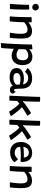

<svg xmlns="http://www.w3.org/2000/svg" viewBox="1799 -2565 987 4625"><g transform="rotate(90 2292.5 -252.5)"><path d="M196.5 0Q188.5 0.5 170.8 1.8Q153 3 133.5 3Q118 3 102.8 2Q87.5 1 73.5 -1Q75.5 -14 78.5 -54.5Q81.5 -95 84.8 -150.5Q88 -206 90.8 -265.2Q93.5 -324.5 95 -375.8Q96.5 -427 96.5 -458Q103.5 -458.5 118.2 -459.2Q133 -460 150 -460.8Q167 -461.5 182.5 -462Q198 -462.5 206.5 -462.5Q208.5 -448 209.8 -418Q211 -388 211 -351Q211 -304.5 210 -250.8Q209 -197 207 -146Q205 -95 202.2 -55.8Q199.5 -16.5 196.5 0ZM157.5 -536Q119.5 -536 96 -558.5Q72.5 -581 72.5 -616Q72.5 -641 84 -658.8Q95.5 -676.5 114.2 -685.8Q133 -695 154 -695Q188.5 -695 210 -671.5Q231.5 -648 231.5 -612.5Q231.5 -581 211 -558.5Q190.5 -536 157.5 -536Z M494.5 6.5Q483 6.5 466.8 6.5Q450.5 6.5 434 6.5Q419.5 6 400.8 5Q382 4 374 3Q378.5 -38.5 382.2 -89Q386 -139.5 388.2 -202.2Q390.5 -265 391.8 -343Q393 -421 393 -517.5Q407.5 -519.5 427.2 -521Q447 -522.5 467.5 -522.5Q481.5 -522.5 494.8 -521.8Q508 -521 518 -519.5Q518.5 -514.5 518.5 -500Q518.5 -485.5 518.5 -468.5Q518.5 -451.5 518 -438.5Q535 -458 567.2 -479.5Q599.5 -501 640.8 -515.5Q682 -530 724 -530Q800 -530 840 -499.8Q880 -469.5 894.5 -409.5Q909 -349.5 909 -261Q909 -227.5 907 -184.5Q905 -141.5 901.5 -94Q898 -46.5 892 1.5Q884 2.5 867.2 3.2Q850.5 4 832 4Q813 4 795.5 3.2Q778 2.5 768.5 1.5Q775 -36.5 780.8 -81.2Q786.5 -126 790.5 -172.2Q794.5 -218.5 794.5 -260Q794.5 -309 787 -345.2Q779.5 -381.5 758 -401.8Q736.5 -422 695 -422Q654.5 -422 620.2 -408.2Q586 -394.5 559.5 -375.8Q533 -357 516 -341.5Q514.5 -259 510.8 -190.8Q507 -122.5 502.5 -72.2Q498 -22 494.5 6.5Z M1016.5 221Q1024 143.5 1029.8 57Q1035.5 -29.5 1039.8 -116.2Q1044 -203 1046.5 -281.8Q1049 -360.5 1050.2 -423.5Q1051.5 -486.5 1051.5 -525.5Q1075 -532.5 1106.5 -535.8Q1138 -539 1167 -539Q1167.5 -525 1168 -502.5Q1168.5 -480 1168.5 -462Q1180 -475 1204.8 -493Q1229.5 -511 1265.8 -524.8Q1302 -538.5 1347.5 -538.5Q1446.5 -538.5 1497.2 -475Q1548 -411.5 1548 -299Q1548 -219.5 1520.2 -161.2Q1492.5 -103 1441.5 -71.2Q1390.5 -39.5 1321 -39.5Q1289.5 -39.5 1255.2 -48.2Q1221 -57 1193.8 -69.8Q1166.5 -82.5 1156.5 -94Q1156 -82.5 1154.5 -54Q1153 -25.5 1151 12Q1149 49.5 1146.2 88.2Q1143.5 127 1140.8 159.5Q1138 192 1135.5 210.5Q1115.5 214.5 1092.2 216.8Q1069 219 1048.8 220Q1028.5 221 1016.5 221ZM1304 -157Q1349 -157 1377 -175.2Q1405 -193.5 1418.2 -227.8Q1431.5 -262 1431.5 -309.5Q1431.5 -371.5 1402 -405.5Q1372.5 -439.5 1314 -439.5Q1278 -439.5 1248 -427Q1218 -414.5 1197.5 -398.2Q1177 -382 1168.5 -370.5Q1168 -362.5 1167.5 -341.8Q1167 -321 1166 -295.5Q1165 -270 1164.5 -246.8Q1164 -223.5 1163.5 -210.5Q1173.5 -202 1192.2 -189.2Q1211 -176.5 1239 -166.8Q1267 -157 1304 -157Z M1844 9.5Q1781.5 9.5 1730.8 -7Q1680 -23.5 1649.8 -61Q1619.5 -98.5 1619.5 -160.5Q1619.5 -221.5 1653.8 -260Q1688 -298.5 1745.2 -316.8Q1802.5 -335 1872 -335Q1903 -335 1932 -330.5Q1961 -326 1982.5 -320.2Q2004 -314.5 2012 -310Q2010.5 -325.5 2006 -341.8Q2001.5 -358 1993 -370Q1975.5 -399.5 1942.8 -418.5Q1910 -437.5 1859.5 -437.5Q1807 -437.5 1769.5 -414.5Q1732 -391.5 1713 -361L1618.5 -423Q1640.5 -455 1677.5 -479.8Q1714.5 -504.5 1762 -518.8Q1809.5 -533 1863 -533Q1949 -533 2004 -502Q2059 -471 2084.5 -418.5Q2097.5 -392.5 2105.2 -361.5Q2113 -330.5 2115 -286.5Q2116 -242.5 2117.2 -210Q2118.5 -177.5 2120 -152Q2121.5 -117.5 2129.2 -107.5Q2137 -97.5 2150.5 -97.5Q2166 -97.5 2176.5 -109Q2187 -120.5 2189 -141.5L2238.5 -73Q2235 -37 2208.8 -17.2Q2182.5 2.5 2145.5 2.5Q2117.5 2.5 2095 -8Q2072.5 -18.5 2058.5 -35.2Q2044.5 -52 2042 -71Q2033 -52.5 2005.2 -33.8Q1977.5 -15 1936.5 -2.8Q1895.5 9.5 1844 9.5ZM1867 -82Q1896.5 -82 1925.5 -91Q1954.5 -100 1978.8 -114.8Q2003 -129.5 2018 -146.5Q2017 -172 2017 -193.8Q2017 -215.5 2018 -233Q2005 -238 1967.2 -245.2Q1929.5 -252.5 1884 -252.5Q1844.5 -252.5 1811.5 -242.5Q1778.5 -232.5 1758.8 -213.2Q1739 -194 1739 -166Q1739 -133.5 1755.2 -115.2Q1771.5 -97 1800.2 -89.5Q1829 -82 1867 -82Z M2669 23Q2659.5 5.5 2641.5 -21.8Q2623.5 -49 2601.2 -79.8Q2579 -110.5 2555.5 -140Q2532 -169.5 2511.5 -192.2Q2491 -215 2476.5 -225.5Q2468 -219.5 2454.2 -208.2Q2440.5 -197 2428.5 -187Q2416.5 -177 2412.5 -173Q2412 -151.5 2410.8 -124Q2409.5 -96.5 2408.2 -69Q2407 -41.5 2405.8 -19.5Q2404.5 2.5 2403.5 13Q2390 14.5 2375.8 15.5Q2361.5 16.5 2347.5 16.5Q2329.5 16.5 2313 15.2Q2296.5 14 2284 12.5Q2285 0.5 2287 -40.2Q2289 -81 2291.8 -140.5Q2294.5 -200 2297.5 -269.8Q2300.5 -339.5 2303.5 -410.8Q2306.5 -482 2308.8 -545.5Q2311 -609 2312.5 -656Q2314 -703 2314 -724Q2326 -725 2339 -725.5Q2352 -726 2365.5 -726Q2383 -726 2399.8 -724.2Q2416.5 -722.5 2430 -718.5Q2430 -680.5 2429 -632.8Q2428 -585 2426.5 -534.8Q2425 -484.5 2423.2 -438Q2421.5 -391.5 2420 -356Q2418.5 -320.5 2417 -303Q2445 -332 2483.8 -361.5Q2522.5 -391 2563.8 -418.8Q2605 -446.5 2642 -469.5Q2679 -492.5 2704 -507.5Q2710.5 -500.5 2719.5 -489Q2728.5 -477.5 2738 -464.5Q2747.5 -451.5 2755.8 -439.2Q2764 -427 2768.5 -419Q2750.5 -408.5 2721.8 -391.2Q2693 -374 2662 -354.8Q2631 -335.5 2603.8 -317.5Q2576.5 -299.5 2561 -287.5Q2572.5 -279 2592 -259.2Q2611.5 -239.5 2635.5 -211.8Q2659.5 -184 2685 -151.8Q2710.5 -119.5 2734.8 -86Q2759 -52.5 2778.5 -21Q2773 -17.5 2758.5 -11.2Q2744 -5 2726.2 2Q2708.5 9 2692.8 14.8Q2677 20.5 2669 23Z M3247 23Q3237.5 5.5 3219.5 -21.8Q3201.5 -49 3179.2 -79.8Q3157 -110.5 3133.5 -140Q3110 -169.5 3089.5 -192.2Q3069 -215 3054.5 -225.5Q3046 -219.5 3032.2 -208.2Q3018.5 -197 3006.5 -187Q2994.5 -177 2990.5 -173Q2990 -151.5 2988.8 -124Q2987.5 -96.5 2986.2 -69Q2985 -41.5 2983.8 -19.5Q2982.5 2.5 2981.5 13Q2968 14.5 2953.8 15.5Q2939.5 16.5 2925.5 16.5Q2907.5 16.5 2891 15.2Q2874.5 14 2862 12.5Q2863 0.5 2865 -40.2Q2867 -81 2869.8 -140.5Q2872.5 -200 2875.5 -269.8Q2878.5 -339.5 2881.5 -410.8Q2884.5 -482 2886.8 -545.5Q2889 -609 2890.5 -656Q2892 -703 2892 -724Q2904 -725 2917 -725.5Q2930 -726 2943.5 -726Q2961 -726 2977.8 -724.2Q2994.5 -722.5 3008 -718.5Q3008 -680.5 3007 -632.8Q3006 -585 3004.5 -534.8Q3003 -484.5 3001.2 -438Q2999.5 -391.5 2998 -356Q2996.5 -320.5 2995 -303Q3023 -332 3061.8 -361.5Q3100.5 -391 3141.8 -418.8Q3183 -446.5 3220 -469.5Q3257 -492.5 3282 -507.5Q3288.5 -500.5 3297.5 -489Q3306.5 -477.5 3316 -464.5Q3325.5 -451.5 3333.8 -439.2Q3342 -427 3346.5 -419Q3328.5 -408.5 3299.8 -391.2Q3271 -374 3240 -354.8Q3209 -335.5 3181.8 -317.5Q3154.5 -299.5 3139 -287.5Q3150.5 -279 3170 -259.2Q3189.5 -239.5 3213.5 -211.8Q3237.5 -184 3263 -151.8Q3288.5 -119.5 3312.8 -86Q3337 -52.5 3356.5 -21Q3351 -17.5 3336.5 -11.2Q3322 -5 3304.2 2Q3286.5 9 3270.8 14.8Q3255 20.5 3247 23Z M3887 -104Q3876 -89 3855.8 -71.5Q3835.5 -54 3806.5 -38.5Q3777.5 -23 3739.2 -13Q3701 -3 3653.5 -3Q3578 -3 3521 -33Q3464 -63 3432.2 -121Q3400.5 -179 3400.5 -263.5Q3400.5 -345.5 3434.5 -406.2Q3468.5 -467 3528.2 -500.2Q3588 -533.5 3666 -533.5Q3764 -533.5 3819.8 -475.2Q3875.5 -417 3880.5 -317.5Q3881 -301 3880.8 -286.2Q3880.5 -271.5 3878.5 -255Q3871.5 -255.5 3849.8 -256.2Q3828 -257 3799.8 -257.8Q3771.5 -258.5 3744.5 -259.2Q3717.5 -260 3700 -260Q3652 -260 3603 -255.2Q3554 -250.5 3517 -245Q3517.5 -233 3519.2 -221.8Q3521 -210.5 3523.5 -200.5Q3531.5 -173 3552 -153.2Q3572.5 -133.5 3601 -123Q3629.5 -112.5 3661 -112.5Q3693.5 -112.5 3718.2 -121.8Q3743 -131 3761.5 -144.8Q3780 -158.5 3792.5 -172Q3805 -185.5 3813.5 -194Q3816.5 -191.5 3826.2 -181.8Q3836 -172 3848.2 -158.5Q3860.5 -145 3871.2 -130.8Q3882 -116.5 3887 -104ZM3520 -320.5Q3551.5 -326 3595 -330Q3638.5 -334 3694.5 -334Q3724 -334 3745 -333.2Q3766 -332.5 3775 -331.5Q3775 -346 3771 -362.5Q3766 -385 3752.5 -405.8Q3739 -426.5 3716.2 -440.2Q3693.5 -454 3660.5 -454Q3621 -454 3589.5 -437Q3558 -420 3539.8 -390Q3521.5 -360 3520 -320.5Z M4097.5 6.5Q4086 6.5 4069.8 6.5Q4053.5 6.5 4037 6.5Q4022.5 6 4003.8 5Q3985 4 3977 3Q3981.5 -38.5 3985.2 -89Q3989 -139.5 3991.2 -202.2Q3993.5 -265 3994.8 -343Q3996 -421 3996 -517.5Q4010.5 -519.5 4030.2 -521Q4050 -522.5 4070.5 -522.5Q4084.5 -522.5 4097.8 -521.8Q4111 -521 4121 -519.5Q4121.5 -514.5 4121.5 -500Q4121.5 -485.5 4121.5 -468.5Q4121.5 -451.5 4121 -438.5Q4138 -458 4170.2 -479.5Q4202.5 -501 4243.8 -515.5Q4285 -530 4327 -530Q4403 -530 4443 -499.8Q4483 -469.5 4497.5 -409.5Q4512 -349.5 4512 -261Q4512 -227.5 4510 -184.5Q4508 -141.5 4504.5 -94Q4501 -46.5 4495 1.5Q4487 2.5 4470.2 3.2Q4453.5 4 4435 4Q4416 4 4398.5 3.2Q4381 2.5 4371.5 1.5Q4378 -36.5 4383.8 -81.2Q4389.5 -126 4393.5 -172.2Q4397.5 -218.5 4397.5 -260Q4397.5 -309 4390 -345.2Q4382.5 -381.5 4361 -401.8Q4339.5 -422 4298 -422Q4257.5 -422 4223.2 -408.2Q4189 -394.5 4162.5 -375.8Q4136 -357 4119 -341.5Q4117.5 -259 4113.8 -190.8Q4110 -122.5 4105.5 -72.2Q4101 -22 4097.5 6.5Z"/></g></svg>

Font: Grandstander Thin Medium
Style: Regular
Weight: 500
Version: Version 1.200